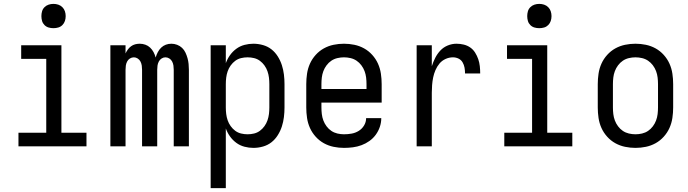

<svg xmlns="http://www.w3.org/2000/svg" viewBox="-20 -753 3540 988"><path d="M75 0V-70H218V-450H89V-520H296V-70H425V0ZM255 -608Q242 -608 230 -611.5Q218 -615 209 -624Q200 -633 196.5 -645Q193 -657 193 -670Q193 -683 196.5 -695Q200 -707 209 -716Q218 -725 230 -729Q242 -733 255 -733Q268 -733 280 -729Q292 -725 301 -716Q310 -707 314 -695Q318 -683 318 -670Q318 -657 314 -645Q310 -633 301 -624Q292 -615 280 -611.5Q268 -608 255 -608Z M548 0V-520H626V-478Q631 -489 638 -498.5Q645 -508 654.5 -515Q664 -522 675.5 -525Q687 -528 699 -528Q714 -528 728 -523Q742 -518 752.5 -508Q763 -498 770 -485Q777 -472 781 -457Q785 -471 792 -484.5Q799 -498 809.5 -508Q820 -518 833.5 -523Q847 -528 862 -528Q877 -528 891.5 -522.5Q906 -517 917 -506.5Q928 -496 934.5 -482Q941 -468 945 -453.5Q949 -439 950.5 -424Q952 -409 952 -394V0H874V-394Q874 -405 872.5 -415.5Q871 -426 866 -436Q861 -446 851.5 -452Q842 -458 831 -458Q821 -458 811.5 -452Q802 -446 797 -436Q792 -426 790.5 -415.5Q789 -405 789 -394V0H711V-394Q711 -405 709.5 -415.5Q708 -426 703 -436Q698 -446 688.5 -452Q679 -458 669 -458Q658 -458 648.5 -452Q639 -446 634 -436Q629 -426 627.5 -415.5Q626 -405 626 -394V0Z M1064 215V-520H1142V-428Q1150 -450 1163.5 -469Q1177 -488 1196 -502Q1215 -516 1238 -522Q1261 -528 1284 -528Q1309 -528 1333.5 -521Q1358 -514 1377 -499Q1396 -484 1409.5 -462.5Q1423 -441 1430.5 -417.5Q1438 -394 1441 -369.5Q1444 -345 1444 -320V-200Q1444 -175 1441 -150.5Q1438 -126 1430.5 -102.5Q1423 -79 1409.5 -57.5Q1396 -36 1377 -21Q1358 -6 1333.5 1Q1309 8 1284 8Q1261 8 1238 2Q1215 -4 1196 -18Q1177 -32 1163.5 -51Q1150 -70 1142 -92V215ZM1254 -62Q1271 -62 1287.5 -66Q1304 -70 1317.5 -80Q1331 -90 1341 -104Q1351 -118 1356.5 -134Q1362 -150 1364 -166.5Q1366 -183 1366 -200V-320Q1366 -337 1364 -353.5Q1362 -370 1356.5 -386Q1351 -402 1341 -416Q1331 -430 1317.5 -440Q1304 -450 1287.5 -454Q1271 -458 1254 -458Q1237 -458 1220.5 -454Q1204 -450 1190.5 -440Q1177 -430 1167 -416Q1157 -402 1151.5 -386Q1146 -370 1144 -353.5Q1142 -337 1142 -320V-200Q1142 -183 1144 -166.5Q1146 -150 1151.5 -134Q1157 -118 1167 -104Q1177 -90 1190.5 -80Q1204 -70 1220.5 -66Q1237 -62 1254 -62Z M1750 8Q1723 8 1696.5 2.5Q1670 -3 1646.5 -16Q1623 -29 1604.5 -49.5Q1586 -70 1575 -94.5Q1564 -119 1560 -146Q1556 -173 1556 -200V-320Q1556 -347 1560 -374Q1564 -401 1575 -425.5Q1586 -450 1604.5 -470.5Q1623 -491 1646.5 -504Q1670 -517 1696.5 -522.5Q1723 -528 1750 -528Q1777 -528 1803.5 -522.5Q1830 -517 1853.5 -504Q1877 -491 1895.5 -470.5Q1914 -450 1925 -425.5Q1936 -401 1940 -374Q1944 -347 1944 -320V-225H1634V-200Q1634 -183 1636 -166Q1638 -149 1644 -133Q1650 -117 1660.5 -103Q1671 -89 1685 -79.5Q1699 -70 1716 -66Q1733 -62 1750 -62Q1770 -62 1789.5 -65.5Q1809 -69 1826 -79.5Q1843 -90 1853.5 -107.5Q1864 -125 1864 -145H1942Q1942 -122 1934.5 -100Q1927 -78 1913.5 -59.5Q1900 -41 1881 -27.5Q1862 -14 1840.5 -6Q1819 2 1796 5Q1773 8 1750 8ZM1866 -295V-320Q1866 -337 1864 -354Q1862 -371 1856 -387Q1850 -403 1839.5 -417Q1829 -431 1815 -440.5Q1801 -450 1784 -454Q1767 -458 1750 -458Q1733 -458 1716 -454Q1699 -450 1685 -440.5Q1671 -431 1660.5 -417Q1650 -403 1644 -387Q1638 -371 1636 -354Q1634 -337 1634 -320V-295Z M2124 0V-520H2202V-412Q2209 -434 2219.5 -455Q2230 -476 2246 -493Q2262 -510 2284 -519Q2306 -528 2329 -528Q2348 -528 2366.5 -523.5Q2385 -519 2400 -508.5Q2415 -498 2425 -482Q2435 -466 2441 -448.5Q2447 -431 2449 -412.5Q2451 -394 2451 -375H2373Q2373 -390 2370.5 -404.5Q2368 -419 2360.5 -432Q2353 -445 2339.5 -451.5Q2326 -458 2311 -458Q2291 -458 2272.5 -449.5Q2254 -441 2241.5 -426Q2229 -411 2221 -392.5Q2213 -374 2209 -354.5Q2205 -335 2203.5 -315Q2202 -295 2202 -276V0Z M2575 0V-70H2718V-450H2589V-520H2796V-70H2925V0ZM2755 -608Q2742 -608 2730 -611.5Q2718 -615 2709 -624Q2700 -633 2696.5 -645Q2693 -657 2693 -670Q2693 -683 2696.5 -695Q2700 -707 2709 -716Q2718 -725 2730 -729Q2742 -733 2755 -733Q2768 -733 2780 -729Q2792 -725 2801 -716Q2810 -707 2814 -695Q2818 -683 2818 -670Q2818 -657 2814 -645Q2810 -633 2801 -624Q2792 -615 2780 -611.5Q2768 -608 2755 -608Z M3250 8Q3223 8 3196.5 2.5Q3170 -3 3146.5 -16Q3123 -29 3104.5 -49.5Q3086 -70 3075 -94.5Q3064 -119 3060 -146Q3056 -173 3056 -200V-320Q3056 -347 3060 -374Q3064 -401 3075 -425.5Q3086 -450 3104.5 -470.5Q3123 -491 3146.5 -504Q3170 -517 3196.5 -522.5Q3223 -528 3250 -528Q3277 -528 3303.5 -522.5Q3330 -517 3353.5 -504Q3377 -491 3395.5 -470.5Q3414 -450 3425 -425.5Q3436 -401 3440 -374Q3444 -347 3444 -320V-200Q3444 -173 3440 -146Q3436 -119 3425 -94.5Q3414 -70 3395.5 -49.5Q3377 -29 3353.5 -16Q3330 -3 3303.5 2.5Q3277 8 3250 8ZM3250 -62Q3267 -62 3284 -66Q3301 -70 3315 -79.5Q3329 -89 3339.5 -103Q3350 -117 3356 -133Q3362 -149 3364 -166Q3366 -183 3366 -200V-320Q3366 -337 3364 -354Q3362 -371 3356 -387Q3350 -403 3339.5 -417Q3329 -431 3315 -440.5Q3301 -450 3284 -454Q3267 -458 3250 -458Q3233 -458 3216 -454Q3199 -450 3185 -440.5Q3171 -431 3160.5 -417Q3150 -403 3144 -387Q3138 -371 3136 -354Q3134 -337 3134 -320V-200Q3134 -183 3136 -166Q3138 -149 3144 -133Q3150 -117 3160.5 -103Q3171 -89 3185 -79.5Q3199 -70 3216 -66Q3233 -62 3250 -62Z"/></svg>

Font: Iosevka MaddieWtf
Style: Regular
Weight: 400
Monospace: yes
Designer: Belleve Invis
Foundry: Belleve Invis
Version: Version 31.3.0; ttfautohint (v1.8.3)